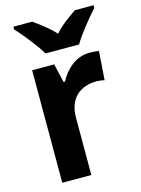

<svg xmlns="http://www.w3.org/2000/svg" viewBox="-116 -833 662 900"><g transform="rotate(-15 214.5 -383.0)"><path d="M153 -606H316C341 -650 396 -716 429 -753V-766H338C307 -744 266 -717 234 -680C201 -716 161 -745 131 -766H40V-753C74 -716 129 -648 153 -606ZM353 -556C286 -556 235 -509 207 -455H200L179 -546H72V0H213V-278C213 -375 273 -418 350 -418C359 -418 378 -416 388 -413L398 -552C384 -555 366 -556 353 -556Z"/></g></svg>

Font: Noto Sans Sinhala UI SemiCondensed
Style: Bold
Weight: 700
Width: 4
Designer: Jelle Bosma - Monotype Design Team
Foundry: Monotype Imaging Inc.
Version: Version 2.006